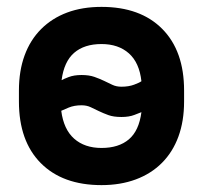

<svg xmlns="http://www.w3.org/2000/svg" viewBox="-20 -529 590 558"><path d="M275 9Q162 9 98.5 -55Q35 -119 35 -234V-266Q35 -323 51.5 -368Q68 -413 99.5 -444.5Q131 -476 175 -492.5Q219 -509 275 -509Q388 -509 451.5 -445Q515 -381 515 -266V-234Q515 -177 498.5 -132Q482 -87 450.5 -55.5Q419 -24 374.5 -7.5Q330 9 275 9ZM333 -277Q354 -277 370 -283Q386 -289 391 -293Q385 -347 354.5 -374Q324 -401 275 -401Q225 -401 195.5 -375.5Q166 -350 159 -296Q164 -299 179.5 -305Q195 -311 217 -311Q239 -311 254.5 -305.5Q270 -300 282.5 -294Q295 -288 306.5 -282.5Q318 -277 333 -277ZM275 -99Q325 -99 354.5 -124Q384 -149 391 -203Q386 -201 370.5 -195Q355 -189 333 -189Q310 -189 295 -194.5Q280 -200 267.5 -206Q255 -212 243.5 -217.5Q232 -223 217 -223Q196 -223 180 -216.5Q164 -210 158 -207Q165 -153 195.5 -126Q226 -99 275 -99Z"/></svg>

Font: Retni Sans
Style: Bold
Weight: 700
Designer: Vitaly Kuzmin
Foundry: ParaType Ltd.
Version: Version 1.00;March 2, 2019;FontCreator 11.5.0.2425 64-bit; t